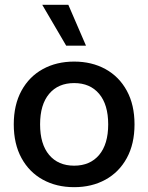

<svg xmlns="http://www.w3.org/2000/svg" viewBox="-20 -765 614 795"><path d="M287 -510Q360 -510 416.5 -479Q473 -448 505 -389.5Q537 -331 537 -250Q537 -169 505 -110.5Q473 -52 416.5 -21Q360 10 287 10Q214 10 157.5 -21Q101 -52 69 -110.5Q37 -169 37 -250Q37 -331 69 -389.5Q101 -448 157.5 -479Q214 -510 287 -510ZM287 -421Q221 -421 183.5 -376.5Q146 -332 146 -250Q146 -168 183.5 -123.5Q221 -79 287 -79Q353 -79 390.5 -123.5Q428 -168 428 -250Q428 -332 390.5 -376.5Q353 -421 287 -421ZM263 -745 336 -576H254L155 -745Z"/></svg>

Font: Prodigy Sans Medium
Style: Regular
Weight: 500
Designer: Wei Huang
Foundry: Wei Huang
Version: Version 1.003; ttfautohint (v1.8.3)